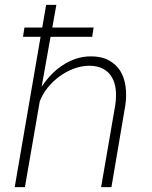

<svg xmlns="http://www.w3.org/2000/svg" viewBox="-20 -770 627 790"><path d="M359.4 -618.7 365.2 -656.7H195.3L211.9 -750H169.9L153.8 -656.7H80.6L74.7 -618.7H147L40.5 0H82.5L143.6 -353Q154.8 -382.3 175.8 -408.7Q196.8 -435.1 224.6 -455.6Q252 -475.6 283.2 -487.3Q314.5 -499 346.2 -499.5Q382.3 -499.5 405.5 -486.3Q428.7 -473.1 440.9 -451.2Q453.6 -428.7 456.3 -399.9Q459 -371.1 454.6 -339.8L396 0H438.5L496.1 -339.4Q501.5 -378.4 496.6 -414.3Q491.7 -450.2 475.1 -478Q457.5 -505.4 428 -521.7Q398.4 -538.1 354.5 -538.1Q321.8 -538.1 292.5 -528.3Q263.2 -518.6 237.8 -501.5Q211.9 -484.9 190.2 -461.9Q168.5 -439 151.4 -413.1L188 -618.7Z"/></svg>

Font: Roboto Mono ExtraLight
Style: Italic
Weight: 250
Italic angle: -10°
Monospace: yes
Designer: Google
Version: Version 3.000